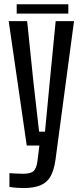

<svg xmlns="http://www.w3.org/2000/svg" viewBox="-20 -702 394 926"><path d="M91.5 205Q77.5 205 58.8 203.5Q40 202 25.5 199.5V133Q38 134 57 135Q76 136 91 136Q128.5 136 142.2 122.8Q156 109.5 160.5 76L170 0H109L22 -600H111L140.5 -313L168.5 -67H197L220.5 -313L248.5 -600H337L247.5 69.5Q240.5 118 224.2 147.8Q208 177.5 176.2 191.2Q144.5 205 91.5 205ZM60.5 -681.5H309.5V-636.5H60.5Z"/></svg>

Font: Big Shoulders Display Thin SemiBold
Style: Regular
Weight: 600
Version: Version 2.002